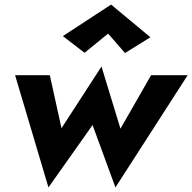

<svg xmlns="http://www.w3.org/2000/svg" viewBox="-20 -789 841 840"><path d="M46 -460 192 31 385 -242 485 31 801 -460H641L507 -226L424 -498L249 -228L198 -460ZM453 -642 527 -557 638 -626 466 -769 255 -631 350 -558Z"/></svg>

Font: Jost
Style: Bold Italic
Weight: 700
Italic angle: -5°
Version: Version 3.710